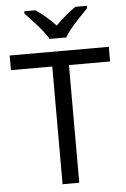

<svg xmlns="http://www.w3.org/2000/svg" viewBox="-62 -988 679 1032"><g transform="rotate(-5 278.0 -472.0)"><path d="M323 0H233V-635H10V-714H545V-635H323ZM232 -784Q219 -807 197 -833.5Q175 -860 151 -886Q127 -912 109 -931V-944H169Q195 -927 223 -903Q251 -879 276 -852Q303 -879 331 -903Q359 -927 385 -944H447V-931Q428 -912 403.5 -886Q379 -860 356.5 -833.5Q334 -807 322 -784Z"/></g></svg>

Font: Noto Sans Hebrew
Style: Regular
Weight: 400
Designer: Monotype Design Team
Foundry: Monotype Imaging Inc.
Version: Version 2.003